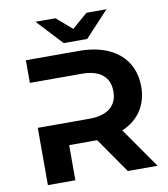

<svg xmlns="http://www.w3.org/2000/svg" viewBox="-96 -980 925 1060"><g transform="rotate(-10 367.0 -450.0)"><path d="M543 -226C635 -265 688 -342 688 -447C688 -604 572 -700 385 -700H86V-573H377C479 -573 532 -527 532 -447C532 -368 479 -321 377 -321H86V0H240V-197H397L534 0H701ZM573 -900H461L374 -825L287 -900H175L308 -757H440Z"/></g></svg>

Font: Montserrat-Alt1
Style: Bold
Weight: 700
Designer: Differentunic
Foundry: Differentunic
Version: Version 7.222